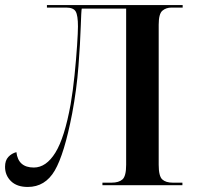

<svg xmlns="http://www.w3.org/2000/svg" viewBox="-21 -734 786 761"><path d="M89 7Q158 7 196 -58Q234 -123 265 -284Q283 -380 290 -472Q297 -564 299 -627.5Q301 -691 303 -700H479V-81Q479 -36 464.5 -23Q450 -10 421 -10H385V0H702V-10H664Q636 -10 622 -23Q608 -36 608 -81V-636Q608 -679 622.5 -691.5Q637 -704 659 -704H703V-714H165V-704H241Q270 -704 279 -688.5Q288 -673 288 -629Q288 -607 284.5 -553.5Q281 -500 274.5 -436.5Q268 -373 259 -321Q235 -188 198.5 -129Q162 -70 113 -70Q51 -70 44 -131Q25 -126 12 -112Q-1 -98 -1 -73Q-1 -39 22.5 -16Q46 7 89 7Z"/></svg>

Font: Noto Serif Display Semi
Style: Regular
Weight: 600
Designer: Monotype Design Team
Foundry: Monotype Imaging Inc.
Version: Version 1.900